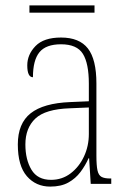

<svg xmlns="http://www.w3.org/2000/svg" viewBox="-20 -681 475 711"><path d="M166 10Q113 10 79.5 -28.5Q46 -67 46 -146Q46 -224 93.5 -261.5Q141 -299 240 -303L309 -306V-371Q309 -446 287 -481.5Q265 -517 206 -517Q150 -517 126 -487.5Q102 -458 102 -395Q81 -395 81 -439Q81 -479 111.5 -510.5Q142 -542 206 -542Q274 -542 305.5 -501.5Q337 -461 337 -372V-105Q337 -68 341 -50Q345 -32 356 -26Q367 -20 388 -20H392V0H316L310 -95H308Q296 -68 278 -44Q260 -20 233 -5Q206 10 166 10ZM169 -15Q210 -15 241.5 -39Q273 -63 291 -101.5Q309 -140 309 -185V-283L239 -280Q148 -277 111 -242Q74 -207 74 -146Q74 -90 96.5 -52.5Q119 -15 169 -15ZM89 -634V-661H330V-634Z"/></svg>

Font: Noto Serif Lao Condensed Thin
Style: Regular
Weight: 100
Width: 3
Designer: Monotype Design Team
Foundry: Monotype Imaging Inc.
Version: Version 2.003; ttfautohint (v1.8.4.7-5d5b)